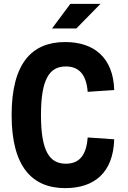

<svg xmlns="http://www.w3.org/2000/svg" viewBox="-20 -959 660 991"><path d="M191.5 -365C191.5 -551.5 235.5 -616 320 -616C389.5 -616 426 -571.5 432.5 -485L569.5 -494.5C564.5 -661.5 465.5 -742 316.5 -742C143.5 -742 40 -631.5 40 -365C40 -99 145.5 12 316.5 12C467 12 564.5 -68 569.5 -240L432.5 -249.5C426 -158 389.5 -114 320 -114C235.5 -114 191.5 -179 191.5 -365ZM248.5 -812 343 -939H498.5L374 -812Z"/></svg>

Font: Monaspace Neon
Style: Bold
Weight: 700
Designer: Riley Cran & the Lettermatic Team
Foundry: Lettermatic
Version: Version 1.200 (Monaspace Neon)